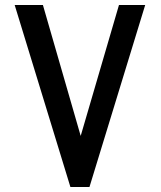

<svg xmlns="http://www.w3.org/2000/svg" viewBox="-20 -745 640 765"><path d="M38.5 -725H151L301.5 -203.5L454 -725H558.5L336.5 0H260.5Z"/></svg>

Font: JuliaMono
Style: Bold Italic
Weight: 700
Italic angle: -9°
Monospace: yes
Designer: cormullion
Foundry: corm
Version: Version 0.057; ttfautohint (v1.8.4)